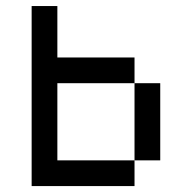

<svg xmlns="http://www.w3.org/2000/svg" viewBox="-20 -628 648 648"><path d="M434 -347.2H520.8V-86.8H434ZM434 -86.8V0H86.8V-607.6H173.6V-434H434V-347.2H173.6V-86.8Z"/></svg>

Font: 8-bit Operator+ 8
Style: Regular
Weight: 400
Designer: GrandChaos9000
Version: Version 1.3.0 - August 1, 2014